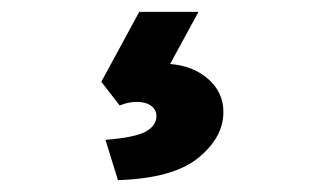

<svg xmlns="http://www.w3.org/2000/svg" viewBox="-20 -61 540 324"><path d="M357 128Q357 171 314.5 205.5Q272 240 179 243L158 175Q208 171 226 161Q244 151 244 135Q244 124 235 117.5Q226 111 211 111Q196 111 182 117L151 77L215 -41H315L267 47Q306 50 331.5 72.5Q357 95 357 128Z"/></svg>

Font: Martel Sans ExtraBold
Style: Regular
Weight: 800
Designer: Dan Reynolds and Mathieu Réguer
Foundry: Dan Reynolds and Mathieu Réguer
Version: Version 1.002; ttfautohint (v1.1) -l 5 -r 5 -G 72 -x 0 -D la